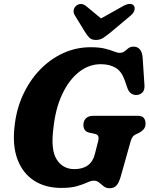

<svg xmlns="http://www.w3.org/2000/svg" viewBox="-20 -956 770 990"><path d="M447 -712.5Q492.5 -712.5 521.2 -705.2Q550 -698 567.5 -690.8Q585 -683.5 596.5 -683.5Q612.5 -683.5 622.2 -691.5Q632 -699.5 642.2 -707.5Q652.5 -715.5 669.5 -715.5Q689 -715.5 701.2 -701.2Q713.5 -687 715.5 -658.5L725 -515Q726 -491.5 715 -480Q704 -468.5 688.5 -466.5Q651.5 -463 637.5 -500.5L623 -542Q607.5 -587.5 576.5 -606.2Q545.5 -625 499.5 -625Q438.5 -625 387 -584.5Q335.5 -544 300.8 -470Q266 -396 255.5 -296Q240.5 -184 272.2 -134Q304 -84 363 -84Q449.5 -84 469 -161L485 -223.5Q490 -242 487.2 -252Q484.5 -262 470.5 -265.5L438 -272.5Q423 -276.5 416.5 -287Q410 -297.5 410 -311.5Q410 -333 423.2 -346Q436.5 -359 461.5 -359H687Q713.5 -359 722 -347.2Q730.5 -335.5 730.5 -318Q730.5 -300.5 720.2 -289Q710 -277.5 697 -271L680.5 -263.5Q669 -258 663.5 -250Q658 -242 653.5 -227L603 -47.5Q593.5 -13.5 580.5 0.5Q567.5 14.5 545.5 14.5Q527 14.5 514.8 4.8Q502.5 -5 491 -14.8Q479.5 -24.5 464 -24.5Q450 -24.5 429.5 -15Q409 -5.5 377 3.8Q345 13 296.5 13Q213.5 13 155.5 -24.8Q97.5 -62.5 70.8 -132.5Q44 -202.5 54.5 -299.5Q63 -388 97 -463.2Q131 -538.5 184.2 -594.5Q237.5 -650.5 304.8 -681.5Q372 -712.5 447 -712.5ZM554.5 -792.5Q532 -774 514.5 -762Q497 -750 475 -750Q452.5 -750 441 -761.5Q429.5 -773 417.5 -792.5L365.5 -877.5Q357 -892 360.2 -905.5Q363.5 -919 373.5 -927Q398.5 -945.5 425.5 -923.5L501 -861L612.5 -923.5Q653.5 -946.5 670 -927Q676 -919.5 673.5 -905Q671 -890.5 653.5 -875.5Z"/></svg>

Font: Fraunces 72pt SuperSoft
Style: Bold Italic
Weight: 700
Italic angle: -16°
Version: Version 1.000;[0bf87f6ff]